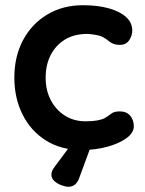

<svg xmlns="http://www.w3.org/2000/svg" viewBox="-20 -565 555 736"><path d="M298 -545Q355 -545 397.5 -533Q440 -521 463.5 -499.5Q487 -478 487 -448Q487 -428 475 -410.5Q463 -393 440 -393Q424 -393 413.5 -397.5Q403 -402 395 -409Q387 -416 376 -422Q366 -428 345.5 -431.5Q325 -435 315 -435Q264 -435 228.5 -413Q193 -391 174 -353.5Q155 -316 155 -267Q155 -219 174.5 -181.5Q194 -144 228.5 -122Q263 -100 308 -100Q333 -100 351 -103Q369 -106 381 -112Q395 -120 406 -129Q417 -138 439 -138Q465 -138 479 -121.5Q493 -105 493 -81Q493 -56 465 -35.5Q437 -15 391.5 -2.5Q346 10 293 10Q214 10 156 -26.5Q98 -63 66.5 -126Q35 -189 35 -267Q35 -349 68.5 -411.5Q102 -474 161.5 -509.5Q221 -545 298 -545ZM242 151Q232 151 216.5 145.5Q201 140 189 129.5Q177 119 177 105Q177 90 189 75L267 -30H338L283 119Q271 151 242 151Z"/></svg>

Font: Quicksand Variable Light
Style: Regular
Weight: 300
Designer: Andrew Paglinawan
Foundry: Andrew Paglinawan
Version: Version 3.004